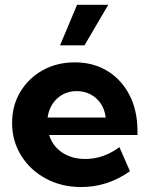

<svg xmlns="http://www.w3.org/2000/svg" viewBox="-20 -752 609 782"><path d="M509.3 -54.7Q418.5 9.8 310.5 9.8Q230.5 9.8 166.7 -24.7Q103 -59.1 66.2 -118.2Q29.3 -177.2 29.3 -251.5Q29.3 -322.3 62.7 -377.9Q96.2 -433.6 153.8 -465.8Q211.4 -498 284.7 -498Q360.4 -498 418 -462.6Q475.6 -427.2 507.8 -364Q540 -300.8 540 -217.8V-202.1H180.2Q189 -173.3 208.7 -151.6Q228.5 -129.9 258.5 -117.2Q288.6 -104.5 327.1 -104.5Q401.9 -104.5 466.3 -152.8ZM173.8 -273.4H410.6Q406.7 -305.2 390.9 -329.3Q375 -353.5 349.4 -367.2Q323.7 -380.9 292 -380.9Q259.8 -380.9 234.6 -366.7Q209.5 -352.5 193.8 -328.6Q178.2 -304.7 173.8 -273.4ZM324.2 -567.4H224.6L293.9 -732.4H420.9Z"/></svg>

Font: Kumbh Sans
Style: Bold
Weight: 700
Version: Version 1.005